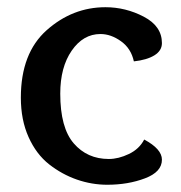

<svg xmlns="http://www.w3.org/2000/svg" viewBox="-20 -505 504 535"><path d="M283.2 -62Q310.1 -62 339.1 -75.9Q368.2 -89.8 381.8 -116.2Q431.2 -89.8 431.2 -60.1Q431.2 -25.9 384 -8.1Q336.9 9.8 278.8 9.8Q235.8 9.8 194.3 -4.6Q152.8 -19 116.9 -47.1Q81.1 -75.2 59.6 -123Q38.1 -170.9 38.1 -232.9Q38.1 -356.9 110.1 -420.9Q182.1 -484.9 273.9 -484.9Q330.1 -484.9 380.6 -458.5Q431.2 -432.1 431.2 -384.8Q431.2 -363.8 410.2 -350.8Q389.2 -337.9 353 -334Q345.2 -370.1 317.1 -390.1Q289.1 -410.2 259.8 -410.2Q211.9 -410.2 179.9 -364Q147.9 -317.9 147.9 -244.1Q147.9 -148.9 185.5 -105.5Q223.1 -62 283.2 -62Z"/></svg>

Font: Sukar
Style: Bold
Weight: 700
Designer: Dario Muhafara - Ghiath Alsory
Foundry: Dario Muhafara - Ghiath Alsory
Version: Version 1.00 March 27, 2016, initial release